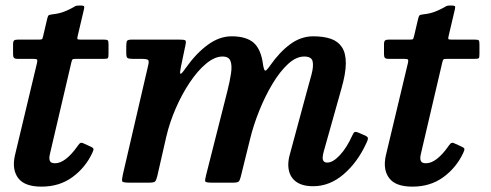

<svg xmlns="http://www.w3.org/2000/svg" viewBox="-20 -664 1786 698"><path d="M45 -520Q35 -520 31.2 -516.8Q27.5 -513.5 27.5 -503V-466.5Q27.5 -457 31 -453.5Q34.5 -450 43 -450H102.5Q113.5 -450 115 -446.8Q116.5 -443.5 114.5 -435L34 -98Q23 -47.5 46.2 -16.5Q69.5 14.5 131 14.5Q196 14.5 243.2 -20Q290.5 -54.5 315.5 -108Q321 -119.5 319.5 -123.5Q318 -127.5 308.5 -131.5L282 -143.5Q274 -147 269.2 -142Q264.5 -137 259.5 -129.5Q239.5 -101.5 219.2 -86Q199 -70.5 180 -70.5Q165 -70.5 161.5 -78.8Q158 -87 160.5 -99.5Q163 -112 166 -123.5L239.5 -437.5Q241.5 -445 243.2 -447.5Q245 -450 254.5 -450H357.5Q370 -450 372.2 -452.8Q374.5 -455.5 374.5 -468V-503.5Q374.5 -515 371.5 -517.5Q368.5 -520 357.5 -520H273Q262 -520 261.2 -522.5Q260.5 -525 262.5 -533.5L285.5 -631.5Q287.5 -640 284.8 -642Q282 -644 271.5 -644Q264 -644 260.2 -643.5Q256.5 -643 253 -641.2Q249.5 -639.5 243 -635.5Q232.5 -629.5 214 -622Q195.5 -614.5 171 -612Q160.5 -610.5 157.5 -608.8Q154.5 -607 152 -597.5L137 -533.5Q135 -525.5 133.8 -522.8Q132.5 -520 122 -520Z M459 -520Q445 -520 442 -515.5Q439 -511 439 -496.5V-471Q439 -456 443.8 -453Q448.5 -450 463.5 -450H494Q514.5 -450 518.5 -445.8Q522.5 -441.5 518.5 -425.5L426.5 -29Q422.5 -10.5 424.2 -5.2Q426 0 449.5 0H522.5Q540 0 544 -4.5Q548 -9 551.5 -22.5L584.5 -167Q596.5 -218.5 619 -270.2Q641.5 -322 670 -364.5Q698.5 -407 729.5 -432.8Q760.5 -458.5 789 -458.5Q811.5 -458.5 817.8 -442.5Q824 -426.5 820 -398.2Q816 -370 806.5 -332.5L729 -26.5Q724.5 -9 726.2 -4.5Q728 0 750 0H827.5Q843.5 0 847.8 -4.2Q852 -8.5 855 -20.5L889 -158Q901.5 -209.5 922.8 -262.2Q944 -315 970.8 -359.5Q997.5 -404 1027 -431.2Q1056.5 -458.5 1086 -458.5Q1112.5 -458.5 1116.5 -441Q1120.5 -423.5 1112.5 -393.2Q1104.5 -363 1093.5 -324L1033.5 -102Q1031 -94 1029.5 -83.5Q1028 -73 1028 -66Q1028 -28.5 1051 -7.8Q1074 13 1118.5 13Q1178.5 13 1229.2 -30.5Q1280 -74 1311.5 -143Q1319 -158 1317.2 -163.2Q1315.5 -168.5 1302 -173.5L1285 -181Q1273.5 -186 1269.2 -183.8Q1265 -181.5 1260.5 -171Q1241 -127.5 1215.8 -100.2Q1190.5 -73 1170 -73Q1153 -73 1153 -90.5Q1153 -99.5 1157 -113.5L1221 -341Q1237 -396.5 1237.2 -433.2Q1237.5 -470 1223.5 -491.8Q1209.5 -513.5 1183 -522.8Q1156.5 -532 1119 -532Q1074 -532 1035 -503.2Q996 -474.5 961.5 -425Q948.5 -406.5 944.2 -407Q940 -407.5 936.5 -427.5Q929.5 -484 902.8 -508Q876 -532 822 -532Q777.5 -532 735.2 -501Q693 -470 656.5 -418.5Q638.5 -392.5 635.8 -395.8Q633 -399 638 -422.5L654.5 -501.5Q657.5 -515.5 652.8 -517.8Q648 -520 631.5 -520Z M1393.5 -520Q1383.5 -520 1379.8 -516.8Q1376 -513.5 1376 -503V-466.5Q1376 -457 1379.5 -453.5Q1383 -450 1391.5 -450H1451Q1462 -450 1463.5 -446.8Q1465 -443.5 1463 -435L1382.5 -98Q1371.5 -47.5 1394.8 -16.5Q1418 14.5 1479.5 14.5Q1544.5 14.5 1591.8 -20Q1639 -54.5 1664 -108Q1669.5 -119.5 1668 -123.5Q1666.5 -127.5 1657 -131.5L1630.5 -143.5Q1622.5 -147 1617.8 -142Q1613 -137 1608 -129.5Q1588 -101.5 1567.8 -86Q1547.5 -70.5 1528.5 -70.5Q1513.5 -70.5 1510 -78.8Q1506.5 -87 1509 -99.5Q1511.5 -112 1514.5 -123.5L1588 -437.5Q1590 -445 1591.8 -447.5Q1593.5 -450 1603 -450H1706Q1718.5 -450 1720.8 -452.8Q1723 -455.5 1723 -468V-503.5Q1723 -515 1720 -517.5Q1717 -520 1706 -520H1621.5Q1610.5 -520 1609.8 -522.5Q1609 -525 1611 -533.5L1634 -631.5Q1636 -640 1633.2 -642Q1630.5 -644 1620 -644Q1612.5 -644 1608.8 -643.5Q1605 -643 1601.5 -641.2Q1598 -639.5 1591.5 -635.5Q1581 -629.5 1562.5 -622Q1544 -614.5 1519.5 -612Q1509 -610.5 1506 -608.8Q1503 -607 1500.5 -597.5L1485.5 -533.5Q1483.5 -525.5 1482.2 -522.8Q1481 -520 1470.5 -520Z"/></svg>

Font: Besley SemiBold
Style: Italic
Weight: 600
Italic angle: -13°
Designer: Owen Earl
Foundry: indestructible type*
Version: Version 2.001